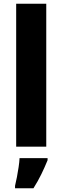

<svg xmlns="http://www.w3.org/2000/svg" viewBox="-20 -780 332 1021"><path d="M226 0H66V-760H226ZM233 72Q218 109 200 146Q182 183 158 221H60V208Q65 188 70 161.5Q75 135 79 108.5Q83 82 84 61H233Z"/></svg>

Font: Noto Sans Malayalam SemiCondensed ExtraBold
Style: Regular
Weight: 800
Width: 4
Designer: Jelle Bosma - Monotype Design Team
Foundry: Monotype Imaging Inc.
Version: Version 2.104; ttfautohint (v1.8.4.7-5d5b)